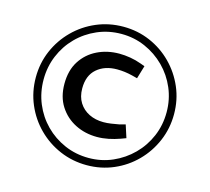

<svg xmlns="http://www.w3.org/2000/svg" viewBox="-102 -875 1038 950"><g transform="rotate(15 417.0 -400.5)"><path d="M418 -46Q345 -46 280.5 -73.5Q216 -101 167 -150Q118 -199 90.5 -263.5Q63 -328 63 -401Q63 -474 90.5 -538Q118 -602 167 -651Q216 -700 280.5 -727.5Q345 -755 418 -755Q491 -755 555 -727.5Q619 -700 667.5 -651Q716 -602 743.5 -538Q771 -474 771 -401Q771 -328 743.5 -263.5Q716 -199 667.5 -150Q619 -101 555 -73.5Q491 -46 418 -46ZM431 -194Q370 -194 319.5 -219.5Q269 -245 238.5 -292.5Q208 -340 208 -407Q208 -476 238.5 -523.5Q269 -571 320 -596Q371 -621 433 -621Q460 -621 489.5 -616Q519 -611 546 -601L568 -593L548 -526L521 -533Q501 -538 481.5 -540.5Q462 -543 442 -543Q379 -543 339 -508.5Q299 -474 299 -408Q299 -365 318 -335Q337 -305 369.5 -289Q402 -273 443 -273Q462 -273 482 -276Q502 -279 524 -283L553 -291L574 -226L547 -216Q519 -206 489.5 -200Q460 -194 431 -194ZM418 -83Q483 -83 540 -108Q597 -133 640.5 -176.5Q684 -220 708.5 -277.5Q733 -335 733 -401Q733 -466 708.5 -523.5Q684 -581 640.5 -624.5Q597 -668 540 -693Q483 -718 418 -718Q352 -718 294.5 -693Q237 -668 194 -624.5Q151 -581 127 -523.5Q103 -466 103 -401Q103 -335 127 -277.5Q151 -220 194 -176.5Q237 -133 294.5 -108Q352 -83 418 -83Z"/></g></svg>

Font: REM
Style: Regular
Weight: 400
Designer: Octavio Pardo
Foundry: Ashler Design
Version: Version 1.005;gftools[0.9.28]